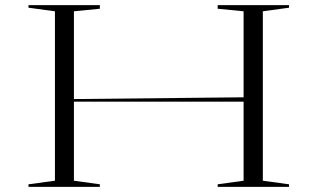

<svg xmlns="http://www.w3.org/2000/svg" viewBox="-20 -728 1237 748"><path d="M1106 -708V-698L1004 -684V-24L1106 -10V0H828V-10L929 -24V-684L828 -694V-708ZM369 -708V-694L268 -684V-24L369 -10V0H91V-10L194 -24V-684L91 -698V-708ZM933 -349V-332H259V-342Z"/></svg>

Font: Kalnia Expanded ExtraLight
Style: Regular
Weight: 250
Width: 7
Designer: Frida Medrano
Foundry: Frida Medrano
Version: Version 1.105